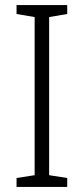

<svg xmlns="http://www.w3.org/2000/svg" viewBox="-20 -734 329 754"><path d="M244 0V-35L173 -46V-667L244 -679V-714H45V-679L116 -667V-46L45 -35V0Z"/></svg>

Font: Noto Sans SemiCondensed Light
Style: Regular
Weight: 300
Width: 4
Designer: Monotype Design Team
Foundry: Monotype Imaging Inc.
Version: Version 2.013